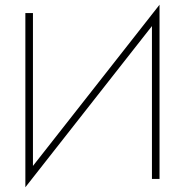

<svg xmlns="http://www.w3.org/2000/svg" viewBox="-20 -755 780 810"><path d="M119 -700V-55L653 -735V0H621V-645L87 35V-700Z"/></svg>

Font: Jost* Thin
Style: Regular
Weight: 200
Version: Version 3.7